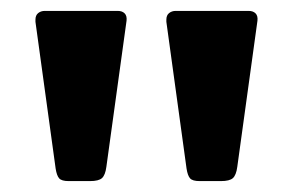

<svg xmlns="http://www.w3.org/2000/svg" viewBox="-20 -762 530 352"><path d="M415 -456Q413 -441 407 -435.5Q401 -430 385 -430H346Q333 -430 328.5 -435Q324 -440 322 -453L285 -722V-726Q285 -734 290 -738Q295 -742 302 -742H436Q444 -742 448.5 -737.5Q453 -733 452 -724ZM175 -456Q173 -441 167 -435.5Q161 -430 145 -430H106Q93 -430 88.5 -435Q84 -440 82 -453L45 -722V-726Q45 -734 50 -738Q55 -742 62 -742H196Q204 -742 208.5 -737.5Q213 -733 212 -724Z"/></svg>

Font: Libre Franklin ExtraBold
Style: Regular
Weight: 800
Designer: Pablo Impallari, Rodrigo Fuenzalida
Foundry: Impallari Type
Version: Version 1.002; ttfautohint (v1.5)